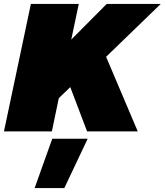

<svg xmlns="http://www.w3.org/2000/svg" viewBox="-41 -664 832 970"><path d="M-21 0 115 -644H357L319 -464L498 -644H771L495 -377L655 0H399L314 -224L256 -168L221 0ZM134 286 223 37H402L284 286Z"/></svg>

Font: Kanit Black
Style: Italic
Weight: 900
Italic angle: -12°
Designer: Katatrad Team
Foundry: CadsonDemak
Version: Version 2.000; ttfautohint (v1.8.3)